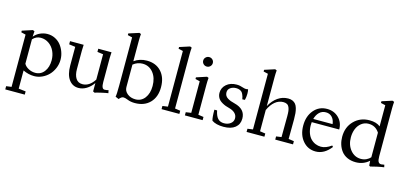

<svg xmlns="http://www.w3.org/2000/svg" viewBox="-77 -1275 4329 2052"><g transform="rotate(15 2087.5 -248.5)"><path d="M32.7 228.5V192.9L90.8 185.1V-393.1L40.5 -405.3V-423.3L153.8 -460.4L173.3 -452.6Q170.4 -423.8 169.4 -391.6Q197.8 -425.3 235.8 -442.4Q273.9 -459.5 313.5 -460.4Q360.4 -461.4 400.4 -441.7Q440.4 -421.9 466.3 -388.9Q492.2 -356 506.8 -314.7Q521.5 -273.4 521.5 -231Q521.5 -180.2 502.2 -134.8Q482.9 -89.4 451.4 -57.4Q419.9 -25.4 378.2 -6.8Q336.4 11.7 292.5 11.7Q229.5 11.7 169.4 -17.6V183.6L248.5 192.9V228.5ZM257.8 -402.8Q206.5 -402.8 169.4 -361.8V-91.8Q186.5 -61.5 221.7 -43.5Q256.8 -25.4 294.9 -25.4Q356.9 -25.4 394 -74.5Q431.2 -123.5 431.2 -200.2Q431.2 -252.9 410.2 -299.1Q389.2 -345.2 348.9 -374Q308.6 -402.8 257.8 -402.8Z M782.7 11.2Q716.3 11.2 676.8 -43.5Q637.2 -98.1 637.2 -197.3V-404.3L567.9 -413.6V-448.7H718.8Q716.3 -414.6 716.3 -383.8V-179.2Q716.3 -114.3 740.7 -76.4Q765.1 -38.6 813.5 -38.6Q890.1 -38.6 945.3 -124.5V-404.8L880.4 -413.6V-448.7H1026.9Q1023.9 -416 1023.9 -383.8V-118.2Q1023.9 -43 1057.6 -43Q1079.1 -43 1101.1 -49.3L1107.9 -17.6Q1083.5 -14.6 1030.3 -2.4Q977.1 9.8 963.4 15.6L945.3 6.3V-86.4Q913.1 -40 870.6 -14.4Q828.1 11.2 782.7 11.2Z M1229.5 14.6 1191.9 -1.5Q1198.2 -26.9 1198.2 -128.9V-659.2L1147.9 -670.9V-689.5L1261.7 -726.1L1280.3 -718.3Q1276.9 -681.6 1276.9 -646V-416.5Q1337.4 -460.4 1417 -460.4Q1517.1 -460.4 1575.9 -396.5Q1634.8 -332.5 1634.8 -224.1Q1634.8 -115.7 1573.2 -52.2Q1511.7 11.2 1406.7 11.2Q1359.9 11.2 1323.7 -3.9Q1293.9 -16.1 1276.4 -16.1Q1252.9 -16.1 1229.5 14.6ZM1276.9 -130.4Q1276.9 -87.4 1313 -58.1Q1349.1 -28.8 1402.8 -28.8Q1466.3 -28.8 1505.4 -79.8Q1544.4 -130.9 1544.4 -213.9Q1544.4 -303.7 1498.8 -360.4Q1453.1 -417 1380.9 -417Q1323.7 -417 1276.9 -378.9Z M1700.7 0V-35.2L1759.8 -43.5V-659.2L1709.5 -670.9V-689.5L1822.8 -726.1L1841.8 -718.3Q1838.4 -681.6 1838.4 -646V-43.9L1897.9 -35.2V0Z M1996.1 -617.2Q1996.1 -638.7 2012 -654.1Q2027.8 -669.4 2049.3 -669.4Q2071.3 -669.4 2086.9 -654.3Q2102.5 -639.2 2102.5 -617.2Q2102.5 -595.2 2086.9 -579.8Q2071.3 -564.5 2049.3 -564.5Q2027.3 -564.5 2011.7 -579.8Q1996.1 -595.2 1996.1 -617.2ZM1959 0V-35.2L2017.6 -43.9V-393.1L1967.8 -405.3V-423.3L2081.1 -460.4L2099.6 -452.6Q2096.2 -414.1 2096.2 -379.9V-43.9L2155.3 -35.2V0Z M2258.3 -21Q2247.6 -53.2 2247.6 -140.6H2277.8Q2289.1 -82 2314.2 -54.4Q2339.4 -26.9 2383.3 -26.9Q2426.8 -26.9 2455.8 -49.6Q2484.9 -72.3 2484.9 -107.4Q2484.9 -140.6 2461.2 -164.1Q2437.5 -187.5 2394 -198.7Q2372.6 -204.1 2355 -210.4Q2337.4 -216.8 2317.6 -227.8Q2297.9 -238.8 2284.4 -252Q2271 -265.1 2262.2 -284.9Q2253.4 -304.7 2253.4 -328.1Q2253.4 -385.7 2296.9 -423.6Q2340.3 -461.4 2409.7 -461.4Q2445.3 -461.4 2484.4 -447.3Q2513.7 -437 2539.1 -444.8Q2544.4 -423.8 2544.4 -395.5Q2544.4 -361.3 2535.6 -326.2L2507.3 -324.7Q2503.4 -343.3 2500.7 -353.8Q2498 -364.3 2491 -379.4Q2483.9 -394.5 2475.1 -402.8Q2466.3 -411.1 2450.7 -417.2Q2435.1 -423.3 2414.6 -423.3Q2377.4 -423.3 2350.8 -404.8Q2324.2 -386.2 2324.2 -353.5Q2324.2 -333 2333 -317.6Q2341.8 -302.2 2359.4 -291.5Q2377 -280.8 2394.8 -274.2Q2412.6 -267.6 2438.5 -261.2Q2561 -230.5 2561 -125.5Q2561 -62 2515.9 -25.4Q2470.7 11.2 2387.7 11.2Q2304.7 11.2 2258.3 -21Z M2641.6 0V-35.2L2700.7 -43.5V-659.2L2650.4 -670.9V-689.5L2763.7 -726.1L2782.2 -718.3Q2778.8 -681.6 2778.8 -646V-322.3Q2814.5 -388.7 2866.5 -424.6Q2918.5 -460.4 2980.5 -460.4Q3008.8 -460.4 3029.5 -450.9Q3050.3 -441.4 3063.2 -425Q3076.2 -408.7 3083.7 -382.6Q3091.3 -356.4 3094 -327.9Q3096.7 -299.3 3096.7 -261.2Q3096.7 -150.9 3095.2 -43.9L3155.3 -35.2V0H2958.5V-35.2L3016.6 -43.5Q3018.1 -273.4 3018.1 -276.9Q3018.1 -310.1 3015.4 -331.8Q3012.7 -353.5 3004.6 -372.6Q2996.6 -391.6 2980.5 -400.6Q2964.4 -409.7 2939.5 -409.7Q2889.6 -409.7 2848.4 -375.7Q2807.1 -341.8 2778.8 -279.3V-43.9L2838.9 -35.2V0Z M3406.7 11.2Q3319.8 11.2 3264.2 -54.4Q3208.5 -120.1 3208.5 -223.6Q3208.5 -327.1 3264.9 -393.8Q3321.3 -460.4 3410.2 -460.4Q3488.3 -460.4 3539.8 -409.7Q3591.3 -358.9 3591.3 -281.2H3287.1Q3285.2 -267.1 3285.2 -249Q3285.2 -200.7 3298.8 -162.4Q3312.5 -124 3335.4 -100.6Q3358.4 -77.1 3387.5 -64.9Q3416.5 -52.7 3448.7 -52.7Q3502.9 -52.7 3563.5 -96.7L3575.2 -83.5Q3502 11.2 3406.7 11.2ZM3407.7 -421.9Q3363.8 -421.9 3335 -393.3Q3306.2 -364.7 3293.9 -318.4H3507.8Q3502 -367.2 3475.3 -394.5Q3448.7 -421.9 3407.7 -421.9Z M4012.2 15.6 4000.5 7.8 3997.1 -44.4Q3935.5 11.2 3850.6 11.2Q3797.9 11.2 3756.8 -7.6Q3715.8 -26.4 3691.2 -58.6Q3666.5 -90.8 3654.1 -130.6Q3641.6 -170.4 3641.6 -215.3Q3641.6 -322.8 3709.7 -391.6Q3777.8 -460.4 3880.9 -460.4Q3957.5 -460.4 3999.5 -425.3V-659.2L3948.7 -670.9V-689.5L4062 -726.1L4081.5 -718.3Q4078.1 -681.6 4078.1 -646V-115.7Q4078.1 -73.2 4088.1 -55.4Q4098.1 -37.6 4120.1 -37.6Q4130.9 -37.6 4154.3 -42.5L4160.2 -15.6Q4132.8 -12.7 4083 -1.7Q4033.2 9.3 4012.2 15.6ZM3895 -37.6Q3927.7 -37.6 3955.6 -51Q3983.4 -64.5 3999.5 -83.5V-355.5Q3957 -421.9 3880.9 -421.9Q3835 -421.9 3800.5 -394.8Q3766.1 -367.7 3749.5 -325.4Q3732.9 -283.2 3732.9 -233.4Q3732.9 -148.9 3779.1 -93.3Q3825.2 -37.6 3895 -37.6Z"/></g></svg>

Font: Elstob 8pt
Style: Regular
Weight: 400
Designer: Peter S. Baker
Version: Version 1.015